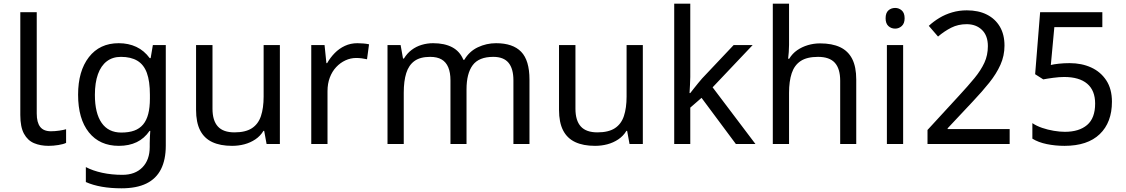

<svg xmlns="http://www.w3.org/2000/svg" viewBox="-20 -780 6099 1040"><path d="M243 10Q199 10 164.5 -4.5Q130 -19 110 -55.5Q90 -92 90 -157V-714H179V-165Q179 -117 197.5 -93Q216 -69 256 -69Q278 -69 301.5 -72.5Q325 -76 338 -80V-6Q324 1 296.5 5.5Q269 10 243 10Z M623 -546Q676 -546 718.5 -526Q761 -506 791 -465H796L808 -536H878V9Q878 85 852 136.5Q826 188 773 214Q720 240 638 240Q580 240 531.5 231.5Q483 223 445 206V125Q483 145 534 156Q585 167 643 167Q712 167 751.5 126.5Q791 86 791 16V-5Q791 -17 792 -39.5Q793 -62 794 -71H790Q762 -30 720.5 -10Q679 10 624 10Q520 10 461.5 -63Q403 -136 403 -267Q403 -395 461.5 -470.5Q520 -546 623 -546ZM635 -472Q590 -472 558.5 -448Q527 -424 510.5 -378Q494 -332 494 -266Q494 -167 530.5 -114.5Q567 -62 637 -62Q678 -62 707 -72.5Q736 -83 755 -105.5Q774 -128 783 -163Q792 -198 792 -246V-267Q792 -340 775.5 -385Q759 -430 724 -451Q689 -472 635 -472Z M1496 -536V0H1424L1411 -71H1407Q1390 -43 1363 -25Q1336 -7 1304 1.5Q1272 10 1237 10Q1173 10 1129.5 -10.5Q1086 -31 1064 -74Q1042 -117 1042 -185V-536H1131V-191Q1131 -127 1160 -95Q1189 -63 1250 -63Q1310 -63 1344.5 -85.5Q1379 -108 1393.5 -151.5Q1408 -195 1408 -257V-536Z M1916 -546Q1931 -546 1948.5 -544.5Q1966 -543 1979 -540L1968 -459Q1955 -462 1939.5 -464Q1924 -466 1910 -466Q1879 -466 1851 -453Q1823 -440 1801 -416.5Q1779 -393 1766.5 -360Q1754 -327 1754 -286V0H1666V-536H1738L1748 -438H1752Q1769 -468 1793 -492.5Q1817 -517 1848 -531.5Q1879 -546 1916 -546Z M2667 -546Q2758 -546 2803 -499.5Q2848 -453 2848 -349V0H2761V-345Q2761 -408 2734.5 -440Q2708 -472 2652 -472Q2574 -472 2540.5 -427Q2507 -382 2507 -296V0H2420V-345Q2420 -387 2408 -415.5Q2396 -444 2372 -458Q2348 -472 2310 -472Q2256 -472 2225 -449.5Q2194 -427 2180.5 -384Q2167 -341 2167 -278V0H2079V-536H2150L2163 -463H2168Q2185 -491 2209.5 -509.5Q2234 -528 2264 -537Q2294 -546 2326 -546Q2388 -546 2429.5 -524Q2471 -502 2490 -456H2495Q2522 -502 2568.5 -524Q2615 -546 2667 -546Z M3462 -536V0H3390L3377 -71H3373Q3356 -43 3329 -25Q3302 -7 3270 1.5Q3238 10 3203 10Q3139 10 3095.5 -10.5Q3052 -31 3030 -74Q3008 -117 3008 -185V-536H3097V-191Q3097 -127 3126 -95Q3155 -63 3216 -63Q3276 -63 3310.5 -85.5Q3345 -108 3359.5 -151.5Q3374 -195 3374 -257V-536Z M3719 -363Q3719 -347 3717.5 -321Q3716 -295 3715 -276H3719Q3725 -284 3737 -299Q3749 -314 3761.5 -329.5Q3774 -345 3783 -355L3954 -536H4057L3840 -307L4072 0H3966L3780 -250L3719 -197V0H3632V-760H3719Z M4254 -537Q4254 -518 4252.5 -498Q4251 -478 4249 -462H4255Q4272 -490 4298 -508Q4324 -526 4356 -535.5Q4388 -545 4422 -545Q4487 -545 4530.5 -524.5Q4574 -504 4596 -461Q4618 -418 4618 -349V0H4531V-343Q4531 -408 4502 -440Q4473 -472 4411 -472Q4351 -472 4317 -449.5Q4283 -427 4268.5 -383.5Q4254 -340 4254 -277V0H4166V-760H4254Z M4872 -536V0H4784V-536ZM4829 -737Q4849 -737 4864.5 -723.5Q4880 -710 4880 -681Q4880 -653 4864.5 -639Q4849 -625 4829 -625Q4807 -625 4792 -639Q4777 -653 4777 -681Q4777 -710 4792 -723.5Q4807 -737 4829 -737Z M5004 -76 5175 -262Q5224 -315 5258.5 -357Q5293 -399 5312 -440Q5331 -481 5331 -530Q5331 -587 5299 -618Q5267 -649 5216 -649Q5170 -649 5132.5 -630Q5095 -611 5061 -582L5011 -640Q5037 -664 5068.5 -683Q5100 -702 5137.5 -713Q5175 -724 5217 -724Q5280 -724 5325.5 -701Q5371 -678 5396 -635.5Q5421 -593 5421 -533Q5421 -478 5399 -429Q5377 -380 5338.5 -332Q5300 -284 5250 -231L5113 -85V-81H5449V0H5004Z M5746 10Q5696 10 5650 0.5Q5604 -9 5572 -29V-113Q5594 -98 5624.5 -87.5Q5655 -77 5688 -71.5Q5721 -66 5748 -66Q5825 -66 5868.5 -103Q5912 -140 5912 -219Q5912 -290 5869 -326.5Q5826 -363 5744 -363Q5718 -363 5684.5 -358.5Q5651 -354 5631 -350L5587 -378L5614 -714H5951V-633H5691L5672 -428Q5688 -432 5715.5 -435Q5743 -438 5774 -438Q5839 -438 5890.5 -414.5Q5942 -391 5972.5 -344.5Q6003 -298 6003 -229Q6003 -117 5937 -53.5Q5871 10 5746 10Z"/></svg>

Font: lgurmukhi25
Style: Book
Weight: 400
Designer: Jelle Bosma - Monotype Design Team
Foundry: Monotype Imaging Inc.
Version: Version 2.003